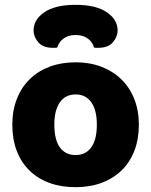

<svg xmlns="http://www.w3.org/2000/svg" viewBox="-20 -759 626 795"><path d="M555 -243Q555 -183 536.5 -135Q518 -87 483.5 -53.5Q449 -20 401 -2Q353 16 293 16Q233 16 185 -1.5Q137 -19 102.5 -52.5Q68 -86 49.5 -134Q31 -182 31 -243Q31 -302 50 -350Q69 -398 103.5 -431.5Q138 -465 186 -483Q234 -501 293 -501Q352 -501 400 -482.5Q448 -464 482.5 -430.5Q517 -397 536 -349Q555 -301 555 -243ZM293 -368Q251 -368 228 -335.5Q205 -303 205 -243Q205 -180 228 -148.5Q251 -117 293 -117Q335 -117 358 -149Q381 -181 381 -243Q381 -303 358 -335.5Q335 -368 293 -368ZM293 -614Q262 -614 242.5 -599Q223 -584 217 -562Q212 -561 208 -561Q204 -561 199 -561Q158 -561 138.5 -584Q119 -607 119 -633Q119 -678 164 -708.5Q209 -739 293 -739Q377 -739 422 -708.5Q467 -678 467 -633Q467 -607 447.5 -584Q428 -561 387 -561Q382 -561 378 -561Q374 -561 369 -562Q364 -584 344 -599Q324 -614 293 -614Z"/></svg>

Font: Baloo Bhai 2 ExtraBold
Style: Regular
Weight: 800
Designer: Supriya Tembe, Noopur Datye and Ek Type
Foundry: Ek Type
Version: Version 1.640;PS 1.000;hotconv 16.6.51;makeotf.lib2.5.65220;